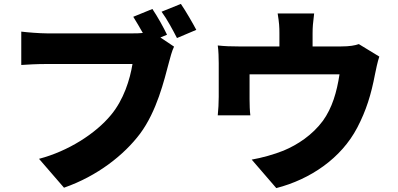

<svg xmlns="http://www.w3.org/2000/svg" viewBox="-20 -895 2040 984"><path d="M836 -717C819 -753 788 -809 761 -849L663 -809C680 -782 696 -754 712 -726C693 -724 676 -724 664 -724H219C186 -724 120 -729 89 -733V-562C115 -564 170 -567 219 -567H659C646 -487 614 -384 549 -306C470 -210 329 -120 180 -81L308 67C480 7 616 -101 698 -210C784 -326 821 -482 846 -576C852 -598 861 -634 872 -656L802 -703ZM808 -835C836 -797 866 -741 887 -700L986 -742C968 -776 933 -837 907 -875Z M1819 -669C1799 -662 1772 -657 1728 -657H1582V-724C1582 -757 1584 -776 1590 -826H1403C1411 -776 1412 -757 1412 -724V-657H1203C1163 -657 1133 -658 1096 -662C1100 -637 1101 -594 1101 -571V-399C1101 -368 1099 -333 1096 -304H1263C1260 -326 1259 -361 1259 -386V-514H1720C1706 -423 1683 -343 1635 -276C1581 -203 1505 -153 1433 -123C1386 -104 1322 -86 1270 -77L1396 69C1571 24 1729 -84 1811 -241C1857 -329 1882 -410 1902 -515C1906 -535 1915 -579 1924 -605Z"/></svg>

Font: Noto Sans CJK Black
Style: Bold
Weight: 900
Designer: Ryoko NISHIZUKA (kana & ideographs); Paul D. Hunt (Latin, Greek & Cyrillic); Wenlong ZHANG (bopomofo); Sandoll Communica
Foundry: Adobe Systems Incorporated
Version: Version 1.000;PS 1;hotconv 1.0.78;makeotf.lib2.5.61930